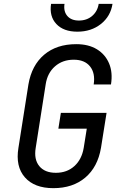

<svg xmlns="http://www.w3.org/2000/svg" viewBox="-20 -970 640 1000"><path d="M258 10Q159 10 109.5 -46.5Q60 -103 76 -200L128 -530Q145 -630 210 -685Q275 -740 377 -740Q441 -740 484.5 -713.5Q528 -687 548 -640Q568 -593 558 -530H468Q477 -589 449 -624Q421 -659 364 -659Q306 -659 266.5 -624.5Q227 -590 218 -531L166 -200Q156 -140 184.5 -105Q213 -70 271 -70Q329 -70 367.5 -105Q406 -140 416 -200L432 -300H284L297 -382H535L506 -200Q489 -100 424 -45Q359 10 258 10ZM383 -805Q311 -805 273.5 -845Q236 -885 246 -950H316Q310 -911 330.5 -887Q351 -863 391 -863Q432 -863 460 -887Q488 -911 494 -950H566Q556 -885 505.5 -845Q455 -805 383 -805Z"/></svg>

Font: JetBrains Mono NL
Style: Italic
Weight: 400
Italic angle: -9°
Monospace: yes
Designer: Philipp Nurullin, Konstantin Bulenkov
Foundry: JetBrains
Version: Version 2.305; ttfautohint (v1.8.4.7-5d5b)